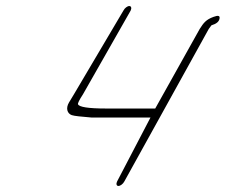

<svg xmlns="http://www.w3.org/2000/svg" viewBox="-20 -660 749 637"><path d="M389.5 -625 225.2 -347C219.8 -338 214.3 -329 208.9 -320C197.1 -300 203.7 -283 218.2 -278C226.7 -275 249.8 -273 284.3 -270H479.2L368.5 -58C364.5 -50 366.5 -43 372.9 -43C379.3 -43 388.5 -50 392.5 -58L672.6 -564C675.1 -567 678 -571 681.5 -576C698 -581 706.4 -588 708.3 -598C710.3 -608 704.3 -610 688.3 -604C663.9 -595 655.9 -585 642.6 -564L495 -300H330.2C273.1 -300 242.5 -305 238.9 -314C237.4 -317 242.8 -328 255.2 -347L413.5 -625C417.4 -633 415.4 -640 409 -640C402.6 -640 393.4 -633 389.5 -625Z"/></svg>

Font: MewTooHand
Style: UltimateCondIta
Weight: 400
Designer: Mew Too, Robert Jablonski
Version: Version 0.77